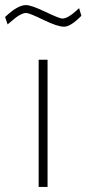

<svg xmlns="http://www.w3.org/2000/svg" viewBox="-73 -735 340 755"><path d="M79 -500H114V0H79ZM247 -673Q205 -630 179 -630Q153 -630 97.5 -657Q42 -684 30 -684Q8 -684 -30 -650L-43 -639L-53 -668Q-4 -715 29 -715Q50 -715 105.5 -688.5Q161 -662 172 -662Q193 -662 226 -692L238 -703Z"/></svg>

Font: Titillium Web[RUS by Daymarius]
Style: Regular
Weight: 200
Designer: Cyrillization by Daymarius
Foundry: Cyrillization by Daymarius
Version: Version 1.002 September 11, 2018